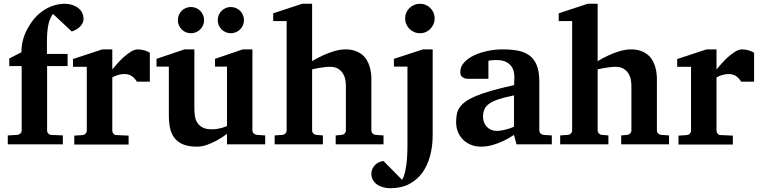

<svg xmlns="http://www.w3.org/2000/svg" viewBox="-20 -760 4001 1011"><path d="M419.9 -660.2Q419.9 -648.4 414.8 -638.2Q409.7 -627.9 401.1 -619.4Q392.6 -610.8 381.3 -604.5Q370.1 -598.1 357.9 -594.2L258.8 -687Q251.5 -675.8 245.4 -663.3Q239.3 -650.9 235.4 -633.5Q231.4 -616.2 229.2 -592.3Q227.1 -568.4 227.1 -534.2V-476.1H335.9V-412.1H228V-73.2Q228 -64 234.1 -56.9Q240.2 -49.8 250 -49.8L311 -46.9V0H21V-46.9L71.8 -49.8Q81.1 -50.8 87.6 -57.4Q94.2 -64 94.2 -73.2V-412.1H28.8V-452.1L92.8 -484.9Q92.8 -524.4 103.8 -559.6Q114.7 -594.7 136.2 -627.9Q150.9 -652.3 170.7 -672.9Q190.4 -693.4 214.4 -708.5Q238.3 -723.6 265.9 -731.9Q293.5 -740.2 324.2 -740.2Q338.9 -740.2 355.7 -735.6Q372.6 -731 387 -721.4Q401.4 -711.9 410.6 -696.5Q419.9 -681.2 419.9 -660.2Z M701.2 -330.1Q697.8 -335 692.6 -341.8Q687.5 -348.6 679.9 -355Q672.4 -361.3 661.6 -365.7Q650.9 -370.1 636.2 -370.1Q622.1 -370.1 609.9 -367.2Q597.7 -364.3 589.4 -360.8Q579.1 -356.9 571.3 -352.1V-71.8Q571.3 -63 577.4 -55.9Q583.5 -48.8 593.3 -48.8L657.2 -45.9V1H371.1V-45.9L415 -48.8Q424.3 -49.8 430.7 -56.4Q437 -63 437 -71.8V-408.2H364.3V-449.2L519 -500H571.3V-394Q580.6 -405.8 596.4 -423.8Q612.3 -441.9 630.9 -458.7Q649.4 -475.6 669.2 -487.8Q689 -500 706.1 -500Q714.8 -500 724.1 -498.5Q733.4 -497.1 741.9 -494.4Q750.5 -491.7 757.6 -488.5Q764.6 -485.4 769 -481.9V-330.1Z M1175.3 0V-55.2Q1150.4 -36.1 1123.5 -21.5Q1100.6 -8.8 1072.8 1.7Q1044.9 12.2 1017.1 12.2Q974.6 12.2 946 1Q917.5 -10.3 900.4 -31.2Q883.3 -52.2 876.2 -82.5Q869.1 -112.8 869.1 -150.9V-409.2H804.2V-450.2L951.2 -500H1003.4V-189.9Q1003.4 -171.4 1005.9 -151.9Q1008.3 -132.3 1017.6 -116.2Q1026.9 -100.1 1045.2 -89.6Q1063.5 -79.1 1095.2 -79.1Q1110.8 -79.1 1125.2 -81.5Q1139.6 -84 1150.9 -87.4Q1163.6 -91.3 1175.3 -96.2V-409.2H1112.3V-450.2L1258.3 -500H1309.1V-73.2Q1309.1 -64 1316.2 -57.4Q1323.2 -50.8 1332.5 -49.8L1376.5 -46.9V0ZM1054.7 -653.8Q1054.7 -639.6 1049.3 -627.2Q1043.9 -614.7 1034.4 -605.2Q1024.9 -595.7 1012.2 -590.3Q999.5 -585 985.4 -585Q971.2 -585 958.5 -590.3Q945.8 -595.7 936.5 -605.2Q927.2 -614.7 921.9 -627.2Q916.5 -639.6 916.5 -653.8Q916.5 -668 921.9 -680.7Q927.2 -693.4 936.5 -702.9Q945.8 -712.4 958.5 -717.8Q971.2 -723.1 985.4 -723.1Q999.5 -723.1 1012.2 -717.8Q1024.9 -712.4 1034.4 -702.9Q1043.9 -693.4 1049.3 -680.7Q1054.7 -668 1054.7 -653.8ZM1264.6 -653.8Q1264.6 -639.6 1259.3 -627.2Q1253.9 -614.7 1244.4 -605.2Q1234.9 -595.7 1222.2 -590.3Q1209.5 -585 1195.3 -585Q1181.2 -585 1168.7 -590.3Q1156.2 -595.7 1146.7 -605.2Q1137.2 -614.7 1131.8 -627.2Q1126.5 -639.6 1126.5 -653.8Q1126.5 -668 1131.8 -680.7Q1137.2 -693.4 1146.7 -702.9Q1156.2 -712.4 1168.7 -717.8Q1181.2 -723.1 1195.3 -723.1Q1209.5 -723.1 1222.2 -717.8Q1234.9 -712.4 1244.4 -702.9Q1253.9 -693.4 1259.3 -680.7Q1264.6 -668 1264.6 -653.8Z M1747.6 0V-46.9L1779.3 -49.8Q1788.6 -50.8 1794.9 -57.4Q1801.3 -64 1801.3 -73.2V-309.1Q1801.3 -321.3 1798.6 -338.4Q1795.9 -355.5 1787.1 -370.8Q1778.3 -386.2 1761.7 -397.2Q1745.1 -408.2 1717.3 -408.2Q1702.1 -408.2 1685.8 -406Q1669.4 -403.8 1655.3 -401.4Q1639.2 -398.4 1623.5 -395V-73.2Q1623.5 -64 1629.9 -57.4Q1636.2 -50.8 1645.5 -49.8L1680.2 -46.9V0H1426.3V-46.9L1467.3 -49.8Q1476.6 -50.8 1482.9 -57.4Q1489.3 -64 1489.3 -73.2V-648.9H1418.5V-689.9L1571.3 -740.2H1623.5V-438Q1651.4 -455.1 1681.6 -468.8Q1694.3 -474.6 1708.7 -480.2Q1723.1 -485.8 1738 -490.2Q1752.9 -494.6 1768.3 -497.3Q1783.7 -500 1798.3 -500Q1827.6 -500 1849.4 -492.4Q1871.1 -484.9 1886.5 -472.4Q1901.9 -460 1911.4 -443.6Q1920.9 -427.2 1926.3 -409.7Q1931.6 -392.1 1933.6 -374.8Q1935.5 -357.4 1935.5 -342.8V-73.2Q1935.5 -64 1941.9 -57.4Q1948.2 -50.8 1957.5 -49.8L1999.5 -46.9V0Z M2258.3 -46.9Q2258.3 7.8 2245.1 59.1Q2231.9 110.4 2203.6 149.9Q2176.3 187 2134.8 209Q2093.3 231 2035.2 231Q2015.1 231 1997.1 226.1Q1979 221.2 1965.3 211.4Q1951.7 201.7 1943.6 187.5Q1935.5 173.3 1935.5 154.8Q1935.5 141.6 1940.7 129.9Q1945.8 118.2 1954.6 109.1Q1963.4 100.1 1975.1 94.5Q1986.8 88.9 1999.5 87.9L2097.2 187Q2103 177.7 2107.4 164.8Q2111.8 151.9 2114.7 137.2Q2117.7 122.6 2119.6 107.2Q2121.6 91.8 2123 77.1Q2125.5 43 2125.5 4.9V-409.2H2054.2V-450.2L2207.5 -500H2258.3ZM2268.6 -663.1Q2268.6 -647 2262.5 -632.8Q2256.3 -618.7 2246.1 -607.9Q2235.8 -597.2 2221.7 -591.1Q2207.5 -585 2191.4 -585Q2175.3 -585 2161.1 -591.1Q2147 -597.2 2136.2 -607.9Q2125.5 -618.7 2119.4 -632.8Q2113.3 -647 2113.3 -663.1Q2113.3 -679.2 2119.4 -693.4Q2125.5 -707.5 2136.2 -717.8Q2147 -728 2161.1 -734.1Q2175.3 -740.2 2191.4 -740.2Q2207.5 -740.2 2221.7 -734.1Q2235.8 -728 2246.1 -717.8Q2256.3 -707.5 2262.5 -693.4Q2268.6 -679.2 2268.6 -663.1Z M2699.7 0 2686.5 -49.8Q2660.6 -32.2 2632.3 -18.6Q2607.4 -6.8 2576.7 2.7Q2545.9 12.2 2512.7 12.2Q2485.4 12.2 2461.7 3.2Q2438 -5.9 2420.2 -22.7Q2402.3 -39.6 2392.1 -63.5Q2381.8 -87.4 2381.8 -117.2Q2381.8 -139.6 2385.5 -158.7Q2389.2 -177.7 2400.1 -194.1Q2411.1 -210.4 2431.6 -225.3Q2452.1 -240.2 2486.1 -254.4Q2520 -268.6 2569.3 -282.7Q2618.7 -296.9 2687.5 -312V-324.2Q2687.5 -331.5 2688 -337.4Q2688 -344.2 2688.5 -351.1Q2689 -365.2 2685.5 -381.6Q2682.1 -397.9 2671.9 -411.9Q2661.6 -425.8 2643.1 -434.8Q2624.5 -443.8 2594.7 -443.8Q2584.5 -443.8 2576.4 -443.4Q2568.4 -442.9 2563 -441.9Q2556.6 -440.9 2551.8 -439.9V-345.2H2448.7Q2436 -344.2 2426.3 -347.7Q2418 -350.6 2410.9 -357.9Q2403.8 -365.2 2403.8 -380.9Q2403.8 -408.7 2423.6 -430.7Q2443.4 -452.6 2475.3 -468Q2507.3 -483.4 2547.1 -491.7Q2586.9 -500 2626.5 -500Q2669.4 -500 2705.1 -493.7Q2740.7 -487.3 2766.4 -469Q2792 -450.7 2805.9 -417.5Q2819.8 -384.3 2819.8 -330.1V-73.2Q2819.8 -64 2826.2 -57.4Q2832.5 -50.8 2841.8 -49.8L2885.7 -46.9V0ZM2686.5 -257.8Q2638.2 -248 2606.7 -237.8Q2575.2 -227.5 2556.6 -214.4Q2538.1 -201.2 2530.8 -184.3Q2523.4 -167.5 2523.4 -145Q2523.4 -129.4 2528.6 -116Q2533.7 -102.5 2543.2 -92.5Q2552.7 -82.5 2565.9 -76.7Q2579.1 -70.8 2594.7 -70.8Q2610.8 -70.8 2627.2 -74.2Q2643.6 -77.6 2656.7 -81.5Q2672.4 -86.4 2686.5 -92.8Z M3251 0V-46.9L3282.7 -49.8Q3292 -50.8 3298.3 -57.4Q3304.7 -64 3304.7 -73.2V-309.1Q3304.7 -321.3 3302 -338.4Q3299.3 -355.5 3290.5 -370.8Q3281.7 -386.2 3265.1 -397.2Q3248.5 -408.2 3220.7 -408.2Q3205.6 -408.2 3189.2 -406Q3172.9 -403.8 3158.7 -401.4Q3142.6 -398.4 3127 -395V-73.2Q3127 -64 3133.3 -57.4Q3139.6 -50.8 3148.9 -49.8L3183.6 -46.9V0H2929.7V-46.9L2970.7 -49.8Q2980 -50.8 2986.3 -57.4Q2992.7 -64 2992.7 -73.2V-648.9H2921.9V-689.9L3074.7 -740.2H3127V-438Q3154.8 -455.1 3185.1 -468.8Q3197.8 -474.6 3212.2 -480.2Q3226.6 -485.8 3241.5 -490.2Q3256.3 -494.6 3271.7 -497.3Q3287.1 -500 3301.8 -500Q3331.1 -500 3352.8 -492.4Q3374.5 -484.9 3389.9 -472.4Q3405.3 -460 3414.8 -443.6Q3424.3 -427.2 3429.7 -409.7Q3435.1 -392.1 3437 -374.8Q3439 -357.4 3439 -342.8V-73.2Q3439 -64 3445.3 -57.4Q3451.7 -50.8 3460.9 -49.8L3502.9 -46.9V0Z M3882.8 -330.1Q3879.4 -335 3874.3 -341.8Q3869.1 -348.6 3861.6 -355Q3854 -361.3 3843.3 -365.7Q3832.5 -370.1 3817.9 -370.1Q3803.7 -370.1 3791.5 -367.2Q3779.3 -364.3 3771 -360.8Q3760.7 -356.9 3752.9 -352.1V-71.8Q3752.9 -63 3759 -55.9Q3765.1 -48.8 3774.9 -48.8L3838.9 -45.9V1H3552.7V-45.9L3596.7 -48.8Q3606 -49.8 3612.3 -56.4Q3618.7 -63 3618.7 -71.8V-408.2H3545.9V-449.2L3700.7 -500H3752.9V-394Q3762.2 -405.8 3778.1 -423.8Q3793.9 -441.9 3812.5 -458.7Q3831.1 -475.6 3850.8 -487.8Q3870.6 -500 3887.7 -500Q3896.5 -500 3905.8 -498.5Q3915 -497.1 3923.6 -494.4Q3932.1 -491.7 3939.2 -488.5Q3946.3 -485.4 3950.7 -481.9V-330.1Z"/></svg>

Font: Charis SIL APac
Style: Bold
Weight: 700
Foundry: SIL International
Version: Version 5.000